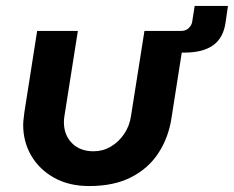

<svg xmlns="http://www.w3.org/2000/svg" viewBox="-20 -614 787 646"><path d="M603 -510 557 -217Q547 -151 513 -99Q479 -47 421 -17.5Q363 12 280 12Q212 12 162 -16Q112 -44 85 -90.5Q58 -137 58 -194Q58 -203 59.5 -214.5Q61 -226 62 -236L105 -510H242L197 -225Q196 -219 195.5 -213.5Q195 -208 195 -203Q195 -160 222 -132.5Q249 -105 295 -105Q326 -105 352.5 -120.5Q379 -136 397.5 -163Q416 -190 421 -225L466 -510ZM547 -437 558 -510H590Q606 -510 616 -520.5Q626 -531 627 -543L635 -594H747L739 -539Q732 -487 697.5 -462Q663 -437 600 -437Z"/></svg>

Font: MuseoModerno SemiBold
Style: Italic
Weight: 600
Italic angle: -9°
Designer: Pablo Cosgaya, Héctor Gatti, Marcela Romero, and the Authors of The MuseoModerno Project.
Foundry: Omnibus-Type Team
Version: Version 1.003